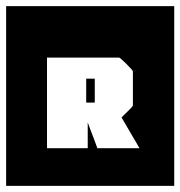

<svg xmlns="http://www.w3.org/2000/svg" viewBox="-40 -606 589 627"><path d="M256.5 -349Q256.5 -349 261.2 -349Q266 -349 269.5 -349Q269.5 -349 269.5 -349Q269.5 -349 269.5 -349Q269.5 -332 269.5 -310.2Q269.5 -288.5 269.5 -271Q269.5 -271 269.5 -271Q269.5 -271 269.5 -271Q266 -271 261.2 -271Q256.5 -271 256.5 -271Q256.5 -271 251.2 -271Q246 -271 241.5 -271Q241.5 -288.5 241.5 -310.2Q241.5 -332 241.5 -349Q241.5 -349 241.5 -349Q241.5 -349 241.5 -349Q246.5 -349 251.5 -349Q256.5 -349 256.5 -349ZM357 -222.5Q357 -222.5 357 -222.5Q357 -222.5 357 -222.5Q357 -222.5 362.5 -228Q368 -233.5 375.5 -240.8Q383 -248 388.5 -254Q394 -260 394 -261.5V-373Q394 -374.5 387.8 -381.5Q381.5 -388.5 373 -397Q364.5 -405.5 357.5 -411.8Q350.5 -418 348.5 -418Q326 -418 293.8 -418Q261.5 -418 227 -418Q192.5 -418 162.5 -418Q132.5 -418 113.5 -418Q113.5 -418 113.5 -418Q113.5 -418 113.5 -418V-122Q113.5 -122 124.5 -122Q135.5 -122 150.5 -122Q165.5 -122 177.5 -122Q190 -122 206.2 -122Q222.5 -122 234.5 -122Q246.5 -122 246.5 -122V-206Q251 -193.5 256.5 -179.2Q262 -165 267.5 -150.5Q273 -136 278 -122Q278 -122 291 -122Q304 -122 322 -122Q340 -122 354 -122Q354 -122 354 -122Q354 -122 354 -122Q354 -122 354 -122Q365.5 -122 379.8 -122Q394 -122 404.8 -122Q415.5 -122 415.5 -122Q415.5 -122 415.5 -122Q415.5 -122 415.5 -122Q415.5 -122 406.8 -137.2Q398 -152.5 386.2 -172.2Q374.5 -192 365.8 -207.2Q357 -222.5 357 -222.5ZM-20 1Q-20 1 -20 1Q-20 1 -20 1Q-20 1 -20 1Q-20 1 -20 1Q-20 1 -20 1Q-20 1 -20 1Q-20 1 -20 1Q-20 1 -20 1Q-20 1 -20 -30.8Q-20 -62.5 -20 -115Q-20 -167.5 -20 -230Q-20 -292.5 -20 -355Q-20 -417.5 -20 -470Q-20 -522.5 -20 -554.2Q-20 -586 -20 -586Q-20 -586 -20 -586Q-20 -586 -20 -586Q-20 -586 -20 -586Q-20 -586 -20 -586Q-20 -586 -20 -586Q-20 -586 -20 -586Q-20 -586 -20 -586Q-20 -586 -20 -586Q5 -586 35.2 -586Q65.5 -586 97 -586Q128.5 -586 157.5 -586Q186.5 -586 209.8 -586Q233 -586 246.5 -586Q260 -586 260 -586Q260 -586 260 -586Q260 -586 260 -586Q260 -586 260 -586Q260 -586 260 -586Q260 -586 260 -586Q260 -586 260 -586Q260 -586 273 -586Q286 -586 308 -586Q330 -586 358 -586Q386 -586 416.2 -586Q446.5 -586 475.8 -586Q505 -586 529 -586Q529 -586 529 -586Q529 -586 529 -586Q529 -586 529 -586Q529 -586 529 -586Q529 -586 529 -586Q529 -586 529 -586Q529 -586 529 -586Q529 -586 529 -586Q529 -586 529 -554.2Q529 -522.5 529 -470Q529 -417.5 529 -355Q529 -292.5 529 -230Q529 -167.5 529 -115Q529 -62.5 529 -30.8Q529 1 529 1Q529 1 529 1Q529 1 529 1Q529 1 529 1Q529 1 529 1Q529 1 529 1Q529 1 529 1Q529 1 529 1Q529 1 529 1Q505 1 476 1Q447 1 416.8 1Q386.5 1 358.5 1Q330.5 1 308.2 1Q286 1 273 1Q260 1 260 1Q260 1 260 1Q260 1 260 1Q260 1 260 1Q260 1 260 1Q260 1 260 1Q260 1 260 1Q260 1 246.5 1Q233 1 210 1Q187 1 158.2 1Q129.5 1 98 1Q66.5 1 36 1Q5.5 1 -20 1Z"/></svg>

Font: Honk
Style: Regular
Weight: 400
Designer: Noopur Datye & Yesha Goshar
Foundry: Ek Type
Version: Version 1.000